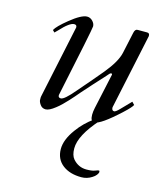

<svg xmlns="http://www.w3.org/2000/svg" viewBox="-107 -518 728 864"><g transform="rotate(15 257.0 -86.0)"><path d="M482.4 -427.7V-424.8Q482.4 -423.3 407.7 -73.7Q407.7 -58.1 418.9 -58.1Q426.3 -58.1 442.9 -75.4Q459.5 -92.8 487.3 -121.1L499 -108.9Q492.7 -96.2 460.9 -66.9Q374.5 13.2 345.7 13.2Q327.6 13.2 327.6 -17.6Q327.6 -32.2 331.5 -50.3L367.2 -214.4Q367.2 -219.7 363 -219.7Q358.9 -219.7 355.2 -215.6Q351.6 -211.4 344 -202.9Q336.4 -194.3 323.5 -180.4Q310.5 -166.5 297.4 -151.9Q260.3 -110.8 251 -99.9Q241.7 -88.9 232.2 -77.9Q222.7 -66.9 211.4 -54.7Q200.2 -42.5 187.7 -30.3Q175.3 -18.1 163.1 -8.8Q135.3 13.2 118.9 13.2Q102.5 13.2 93.3 0.2Q84 -12.7 84 -22.5V-34.2Q84 -37.1 85 -40L156.7 -377.9V-379.9Q156.7 -390.6 144.5 -390.6Q123.5 -390.6 81.1 -344.2Q71.8 -334.5 67.9 -331.1L58.6 -340.3Q68.4 -359.4 114.3 -396.5Q166 -438.5 192.4 -438.5Q207 -438.5 218 -427Q229 -415.5 229 -402.6Q229 -389.6 160.2 -64.9V-63Q160.2 -52.2 172.4 -52.2Q188.5 -52.2 232.9 -105Q244.1 -118.2 256.8 -132.8Q269.5 -147.5 282.2 -162.1Q309.6 -194.3 331.1 -220.2Q380.4 -280.3 389.6 -322.8L410.6 -419.9Q414.1 -439.5 426.3 -439.5H470.7Q482.4 -439.5 482.4 -427.7ZM368.2 0Q289.1 88.4 289.1 148.9Q289.1 181.2 303.2 197.8Q328.6 227.1 366.2 227.1Q392.1 227.1 405 221.9Q418 216.8 421.9 216.8Q425.8 216.8 425.8 222.7Q425.8 228.5 419.2 237.1Q412.6 245.6 401.9 252Q379.4 266.6 353 266.6Q326.7 266.6 304.7 260.3Q282.7 253.9 266.1 241.2Q231.4 214.8 231.4 167Q231.4 124 268.6 73.2Q298.8 31.2 342.8 0Z"/></g></svg>

Font: Cardo-Italic
Style: Italic
Weight: 400
Italic angle: -12°
Designer: David J. Perry
Foundry: David J. Perry
Version: Version 0.991